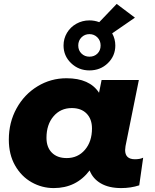

<svg xmlns="http://www.w3.org/2000/svg" viewBox="-20 -950 791 979"><path d="M710 -146 690 -5Q647 9 598 9Q535 9 494 -15Q453 -39 437 -81Q369 9 254 9Q194 9 141.5 -20.5Q89 -50 57 -106Q25 -162 25 -238Q25 -326 64.5 -397.5Q104 -469 171.5 -510Q239 -551 319 -551Q437 -551 485 -477L498 -542H688L620 -205Q618 -191 618 -185Q618 -138 668 -138Q694 -138 710 -146ZM449 -295Q449 -343 421.5 -371Q394 -399 346 -399Q289 -399 253 -357Q217 -315 217 -247Q217 -199 244.5 -171.5Q272 -144 320 -144Q377 -144 413 -186Q449 -228 449 -295ZM552 -780Q568 -751 568 -718Q568 -665 530 -628Q492 -591 436 -591Q381 -591 342.5 -628Q304 -665 304 -718Q304 -753 321.5 -782.5Q339 -812 369.5 -829Q400 -846 436 -846Q462 -846 486 -837L575 -930L668 -860ZM493 -718Q493 -743 476.5 -759.5Q460 -776 436 -776Q412 -776 395.5 -759.5Q379 -743 379 -718Q379 -693 395.5 -677Q412 -661 436 -661Q461 -661 477 -677Q493 -693 493 -718Z"/></svg>

Font: Montserrat Alternates ExtraBold
Style: Italic
Weight: 800
Italic angle: -11.3°
Designer: Julieta Ulanovsky
Foundry: Julieta Ulanovsky
Version: Version 7.200